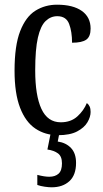

<svg xmlns="http://www.w3.org/2000/svg" viewBox="-20 -566 437 818"><path d="M227 10Q173 10 131 -18Q89 -46 65.5 -107Q42 -168 42 -265Q42 -372 66 -433.5Q90 -495 131 -520.5Q172 -546 223 -546Q291 -546 328.5 -519.5Q366 -493 366 -444Q366 -410 347.5 -397Q329 -384 287 -384Q287 -431 274.5 -464Q262 -497 224 -497Q196 -497 174.5 -476.5Q153 -456 141.5 -406Q130 -356 130 -266Q130 -159 156.5 -102Q183 -45 239 -45Q282 -45 309.5 -70Q337 -95 350 -127Q358 -121 362 -112Q366 -103 366 -89Q366 -68 352.5 -45Q339 -22 308.5 -6Q278 10 227 10ZM200 232Q188 232 170.5 229.5Q153 227 139 222V179Q169 187 190 187Q215 187 229.5 174Q244 161 244 130Q244 100 227 87.5Q210 75 182 71L198 -9H235L226 37Q261 42 282.5 64.5Q304 87 304 128Q304 180 275.5 206Q247 232 200 232Z"/></svg>

Font: Noto Serif Tamil ExtraCondensed
Style: Regular
Weight: 400
Width: 2
Designer: Indian Type Foundry, Tom Grace, and the Monotype Design Team
Foundry: Monotype Imaging Inc.
Version: Version 2.004; ttfautohint (v1.8.4.7-5d5b)